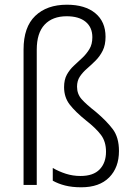

<svg xmlns="http://www.w3.org/2000/svg" viewBox="-20 -785 568 815"><path d="M428 -629Q428 -594 416 -570Q404 -546 386 -528Q368 -510 349.5 -494Q331 -478 319 -460Q307 -442 307 -417Q307 -386 326.5 -364Q346 -342 387 -310Q432 -272 458.5 -237Q485 -202 485 -144Q485 -74 443.5 -32Q402 10 325 10Q286 10 256.5 2.5Q227 -5 204 -18V-72Q230 -57 259.5 -47.5Q289 -38 322 -38Q376 -38 403 -66Q430 -94 430 -141Q430 -184 408.5 -212.5Q387 -241 346 -273Q300 -310 276 -341Q252 -372 252 -415Q252 -447 264 -468.5Q276 -490 294 -506.5Q312 -523 329.5 -539.5Q347 -556 359.5 -576.5Q372 -597 372 -627Q372 -669 343.5 -692.5Q315 -716 263 -716Q203 -716 169.5 -680.5Q136 -645 136 -574V0H80V-575Q80 -670 129.5 -717.5Q179 -765 264 -765Q341 -765 384.5 -729Q428 -693 428 -629Z"/></svg>

Font: Noto Sans Khmer UI SemiCondensed Light
Style: Regular
Weight: 300
Width: 4
Designer: Danh Hong and the Monotype Design Team
Foundry: Monotype Imaging Inc.
Version: Version 2.002; ttfautohint (v1.8.4.7-5d5b)